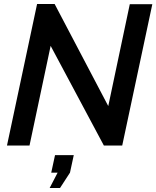

<svg xmlns="http://www.w3.org/2000/svg" viewBox="-20 -730 784 963"><path d="M166 -710H254L523 -198L631 -709H744L593 0H501L234 -500L128 0H15ZM229 213 269 136H237L256 48H350L331 136L281 213Z"/></svg>

Font: Raleway-v4020 SemiBold
Style: Italic
Weight: 600
Italic angle: -12°
Designer: Matt McInerney, Pablo Impallari, Rodrigo Fuenzalida
Foundry: Matt McInerney, Pablo Impallari, Rodrigo Fuenzalida
Version: Version 4.020;PS 004.020;hotconv 1.0.88;makeotf.lib2.5.64775